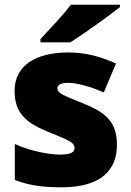

<svg xmlns="http://www.w3.org/2000/svg" viewBox="-20 -837 557 816"><path d="M490 -807V-817H281C248 -772 186 -708 152 -671V-657H279C333 -691 443 -769 490 -807ZM477 -221C477 -318 431 -358 335 -397C243 -434 224 -441 224 -462C224 -477 241 -485 271 -485C304 -485 366 -469 421 -444L473 -567C404 -598 343 -614 270 -614C133 -614 42 -559 42 -451C42 -360 87 -317 179 -279C272 -241 297 -232 297 -208C297 -189 278 -180 235 -180C193 -180 113 -193 43 -225V-72C107 -48 164 -41 243 -41C411 -41 477 -116 477 -221Z"/></svg>

Font: Noto Sans Tamil UI Black
Style: Regular
Weight: 900
Designer: Jelle Bosma - Monotype Design Team
Foundry: Monotype Imaging Inc.
Version: Version 2.004